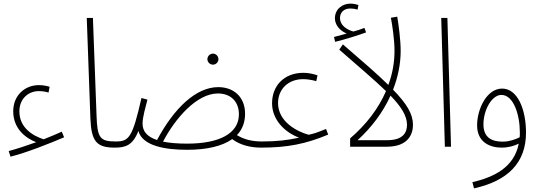

<svg xmlns="http://www.w3.org/2000/svg" viewBox="-20 -810 2987 1060"><path d="M38 55C126 33 254 -18 334 -52L321 -83C289 -69 255 -54 221 -41C162 -60 87 -104 87 -195C87 -267 139 -307 194 -307C211 -307 229 -305 248 -299L254 -331C233 -337 216 -340 194 -340C117 -340 53 -283 53 -196C53 -94 129 -44 180 -25C125 -5 72 12 28 24Z M614 5C632 5 639 -3 639 -12C639 -21 635 -29 619 -29C532 -29 517 -48 513 -172L493 -711H459L479 -157C484 -28 514 5 614 5Z M1156 -453C1172 -453 1186 -467 1186 -483C1186 -500 1172 -514 1156 -514C1139 -514 1125 -500 1125 -483C1125 -467 1139 -453 1156 -453ZM1013 17C1125 17 1208 -4 1262 -42C1307 -8 1365 5 1421 5C1438 5 1445 -3 1445 -12C1445 -21 1441 -29 1426 -29C1374 -29 1329 -39 1288 -64C1318 -95 1333 -135 1333 -182C1333 -276 1269 -329 1185 -329C1062 -329 941 -213 847 -37C792 -55 767 -85 767 -128C767 -164 785 -224 794 -260L761 -269C711 -49 692 -29 619 -29L614 5C672 5 713 -7 744 -87C767 -4 892 17 1013 17ZM1183 -294C1253 -294 1299 -250 1299 -179C1299 -73 1191 -17 1013 -17C960 -17 915 -21 880 -28C947 -156 1066 -294 1183 -294Z M1421 5C1566 5 1668 -15 1792 -67L1780 -98C1717 -73 1718 -74 1684 -66C1624 -82 1515 -136 1515 -241C1515 -317 1571 -373 1653 -373C1677 -373 1701 -369 1726 -362L1733 -394C1708 -403 1679 -408 1655 -408C1547 -408 1482 -335 1482 -240C1482 -148 1553 -79 1631 -50C1567 -36 1511 -29 1426 -29Z M1830 -579C1884 -592 1954 -614 2001 -631L1992 -656C1974 -649 1954 -642 1931 -636C1893 -646 1857 -672 1857 -710C1857 -739 1876 -763 1914 -763C1928 -763 1941 -761 1954 -757L1959 -782C1946 -787 1930 -790 1914 -790C1872 -790 1829 -761 1829 -709C1829 -673 1856 -640 1894 -625C1878 -620 1855 -614 1824 -606ZM2158 -529C2158 -466 2147 -403 2124 -341C2063 -401 1981 -472 1873 -565L1853 -536C1958 -444 2046 -370 2111 -307C2071 -214 2005 -125 1913 -46V0H2115C2235 0 2260 -71 2260 -121C2260 -180 2226 -237 2150 -315C2176 -382 2192 -454 2192 -529C2192 -591 2180 -679 2173 -718L2138 -712C2146 -671 2158 -590 2158 -529ZM1954 -36C2030 -105 2094 -189 2136 -282C2194 -222 2227 -171 2227 -121C2227 -80 2207 -36 2118 -36Z M2436 0H2470L2450 -711H2416Z M2597 230C2785 188 2884 88 2884 -78C2884 -207 2837 -321 2752 -321C2668 -321 2614 -209 2614 -118C2614 -24 2686 5 2749 5C2786 5 2818 -4 2844 -17C2818 116 2705 168 2588 196ZM2649 -123C2649 -204 2696 -286 2748 -286C2815 -286 2850 -177 2850 -79C2850 -70 2850 -61 2849 -52C2825 -40 2791 -28 2755 -28C2697 -28 2649 -49 2649 -123Z"/></svg>

Font: Noto Sans Arabic UI Cn XLt
Style: Regular
Weight: 200
Width: 3
Designer: Monotype Design Team, Nadine Chahine and Nizar Qandah
Foundry: Monotype Imaging Inc.
Version: Version 2.010